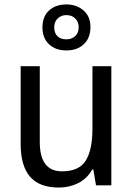

<svg xmlns="http://www.w3.org/2000/svg" viewBox="-20 -834 599 864"><path d="M481 -536V0H412L400 -71H395Q372 -30 332 -10Q292 10 245 10Q157 10 115 -39Q73 -88 73 -186V-536H159V-195Q159 -63 259 -63Q336 -63 366 -111.5Q396 -160 396 -255V-536ZM279 -607Q230 -607 200.5 -635Q171 -663 171 -711Q171 -759 200.5 -786.5Q230 -814 279 -814Q325 -814 356 -787Q387 -760 387 -712Q387 -663 357 -635Q327 -607 279 -607ZM279 -657Q303 -657 318.5 -671.5Q334 -686 334 -711Q334 -736 318.5 -751Q303 -766 279 -766Q255 -766 239.5 -751Q224 -736 224 -711Q224 -686 238 -671.5Q252 -657 279 -657Z"/></svg>

Font: Noto Sans Kannada SemiCondensed
Style: Regular
Weight: 400
Width: 4
Designer: Jelle Bosma - Monotype Design Team
Foundry: Monotype Imaging Inc.
Version: Version 2.005; ttfautohint (v1.8.4.7-5d5b)